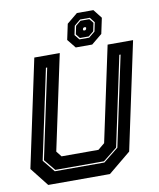

<svg xmlns="http://www.w3.org/2000/svg" viewBox="-96 -975 873 1051"><g transform="rotate(-10 340.5 -450.0)"><path d="M86 0 5 -103 132 -700H273.5L161 -172L185 -141.5H390L427 -172L539.5 -700H681L554 -103L429 0ZM134.5 -67.5H410L494 -135L600 -634H593L487.5 -137L409 -74.5H138.5L86.5 -137.5L192 -634H185L79 -135.5ZM365 -715 326 -763.5 344.5 -850.5 404 -899.5H495.5L534 -850.5L515.5 -763.5L456.5 -715ZM392.5 -755H446.5L481 -783L491.5 -833L469 -861.5H415L380.5 -833L370 -783ZM396.5 -762 378 -785.5 387.5 -831 416 -854.5H465L484 -831L474.5 -785.5L445.5 -762ZM424 -798.5H432.5L438 -803.5L440 -811L436.5 -815.5H428L422.5 -811L420.5 -803.5Z"/></g></svg>

Font: Tourney Thin ExtraBold
Style: Italic
Weight: 800
Italic angle: -12°
Version: Version 1.015